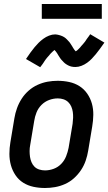

<svg xmlns="http://www.w3.org/2000/svg" viewBox="-20 -932 542 960"><path d="M205 8Q175 8 147 2Q119 -4 96 -18.5Q73 -33 57.5 -56Q42 -79 34.5 -106Q27 -133 27 -162.5Q27 -192 32 -221L52 -341Q56 -366 65 -391Q74 -416 88.5 -438.5Q103 -461 123.5 -479Q144 -497 168.5 -508Q193 -519 218 -523.5Q243 -528 268 -528Q298 -528 326 -522Q354 -516 377 -501.5Q400 -487 416 -464Q432 -441 439.5 -414Q447 -387 446.5 -357.5Q446 -328 441 -299L421 -179Q417 -154 408.5 -129Q400 -104 385 -81.5Q370 -59 350 -41Q330 -23 305.5 -12Q281 -1 255.5 3.5Q230 8 205 8ZM205 -80Q227 -80 248.5 -88Q270 -96 286 -112.5Q302 -129 310.5 -150.5Q319 -172 323 -193L343 -313Q345 -328 345.5 -343Q346 -358 344 -372Q342 -386 336.5 -399Q331 -412 321 -421.5Q311 -431 297.5 -435.5Q284 -440 269 -440Q247 -440 225.5 -432Q204 -424 187.5 -407.5Q171 -391 162.5 -369.5Q154 -348 151 -327L131 -207Q128 -192 128 -177Q128 -162 130 -148Q132 -134 137.5 -121Q143 -108 152.5 -98.5Q162 -89 176 -84.5Q190 -80 205 -80ZM181 -596 110 -637Q122 -655 132.5 -669.5Q143 -684 153 -696Q163 -708 173 -718Q183 -728 196.5 -738Q210 -748 225.5 -754Q241 -760 256 -760Q261 -760 265.5 -759Q270 -758 274.5 -757Q279 -756 283 -754.5Q287 -753 292 -751Q297 -749 300.5 -746.5Q304 -744 307.5 -741.5Q311 -739 314 -735.5Q317 -732 320.5 -728.5Q324 -725 327 -721.5Q330 -718 332 -714.5Q334 -711 336.5 -707.5Q339 -704 341 -700.5Q343 -697 346 -692Q349 -687 352 -683Q355 -679 358 -676Q361 -673 361 -671Q360 -671 358.5 -671.5Q357 -672 356 -672H355L358 -675Q362 -677 365 -679.5Q368 -682 370.5 -684.5Q373 -687 375 -689Q377 -691 379 -693Q381 -695 382.5 -697Q384 -699 386 -701.5Q388 -704 390.5 -706.5Q393 -709 395 -711.5Q397 -714 399.5 -717Q402 -720 404.5 -723Q407 -726 409 -729.5Q411 -733 413.5 -736.5Q416 -740 419 -744Q422 -748 425 -752Q428 -756 431 -761L502 -719Q490 -702 479.5 -687.5Q469 -673 459 -661Q449 -649 439 -638.5Q429 -628 416 -618.5Q403 -609 387.5 -603Q372 -597 357 -597Q352 -597 347 -597.5Q342 -598 337.5 -599Q333 -600 329 -601.5Q325 -603 320 -605.5Q315 -608 311.5 -610.5Q308 -613 304.5 -615.5Q301 -618 298 -621.5Q295 -625 291.5 -628.5Q288 -632 285 -635.5Q282 -639 280 -642.5Q278 -646 275.5 -649.5Q273 -653 271 -656.5Q269 -660 266 -665Q263 -670 260 -673.5Q257 -677 254 -680.5Q251 -684 251 -685V-686Q252 -686 253.5 -685.5Q255 -685 256 -685H257L254 -683Q250 -680 247 -677.5Q244 -675 241 -672Q238 -669 236.5 -667.5Q235 -666 233 -664Q231 -662 229.5 -660Q228 -658 226 -655.5Q224 -653 221.5 -650.5Q219 -648 217 -645.5Q215 -643 212.5 -640Q210 -637 207.5 -633.5Q205 -630 203 -627Q201 -624 198.5 -620Q196 -616 193.5 -612.5Q191 -609 187.5 -604.5Q184 -600 181 -596ZM489 -838H189V-912H489Z"/></svg>

Font: Iosevka Semibold Oblique
Style: Regular
Weight: 600
Italic angle: -9°
Monospace: yes
Designer: Belleve Invis
Foundry: Belleve Invis
Version: Version 32.5.0; ttfautohint (v1.8.4)